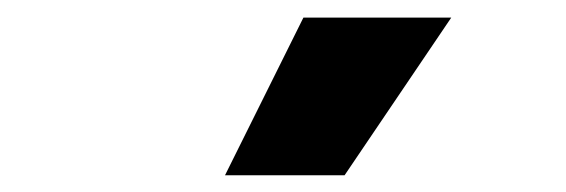

<svg xmlns="http://www.w3.org/2000/svg" viewBox="-20 -842 660 224"><path d="M242.5 -637.5 334 -821.5H506.5L382 -637.5Z"/></svg>

Font: Monaspace Neon ExtraBold
Style: Regular
Weight: 800
Designer: Riley Cran & the Lettermatic Team
Foundry: Lettermatic
Version: Version 1.200 (Monaspace Neon)